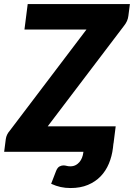

<svg xmlns="http://www.w3.org/2000/svg" viewBox="-42 -748 660 946"><path d="M598 -728 590.5 -669.5Q589 -656.5 583.5 -644.2Q578 -632 569.5 -621.5L193 -125.5H528L517.5 -42L517 -41.5L514.5 -19Q509.5 22 494.5 58Q479.5 94 453.8 120.8Q428 147.5 391.2 163Q354.5 178.5 305.5 178.5Q279.5 178.5 256.8 173.5Q234 168.5 210 157.5L234.5 94Q241.5 77 251.5 72Q261.5 67 270 67Q278.5 67 286.2 69.2Q294 71.5 304.5 71.5Q319 71.5 330.2 65.8Q341.5 60 349.5 50.5Q357.5 41 362.2 28.8Q367 16.5 368.5 3.5L369 0H-21.5L-13.5 -62.5Q-12 -74 -6.8 -84.8Q-1.5 -95.5 6.5 -104.5L384 -602.5H78.5L94.5 -728Z"/></svg>

Font: Lato Black
Style: Italic
Weight: 900
Italic angle: -7°
Designer: Lukasz Dziedzic
Foundry: tyPoland Lukasz Dziedzic
Version: Version 2.007; 2014-02-27